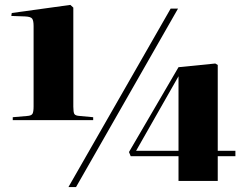

<svg xmlns="http://www.w3.org/2000/svg" viewBox="-20 -749 987 783"><path d="M32 -259V-271L90 -276Q108 -277 112.5 -285Q117 -293 117 -315V-643Q117 -664 111.5 -672.5Q106 -681 82 -682L26 -684L28 -696L267 -729L279 -718V-314Q279 -292 283 -284.5Q287 -277 306 -276L360 -271V-259ZM259 14 676 -714H706L290 14ZM708 -11V-112H513L506 -129L708 -475L858 -490L868 -484V-134H940V-112H868V-11ZM535 -134H708V-438Z"/></svg>

Font: Literata 72pt ExtraBold
Style: Regular
Weight: 800
Designer: Latin by Veronika Burian and Jose Scaglione. Greek by Irene Vlachou. Cyrillic by Vera Evstafieva.
Foundry: TypeTogether
Version: Version 3.002